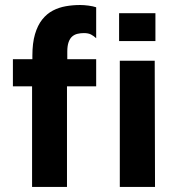

<svg xmlns="http://www.w3.org/2000/svg" viewBox="-20 -739 702 759"><path d="M106.8 0V-397.6H31V-505H108V-518.8Q108 -569 118.4 -604.1Q128.8 -639.2 147 -662Q165.2 -684.8 189 -697.2Q212.8 -709.6 240.3 -714.4Q267.8 -719.2 296.6 -719.2Q312 -719.2 330 -716.8Q348 -714.4 360.2 -710.2V-588Q350.8 -596.8 340 -602.5Q329.2 -608.2 311.6 -608.2Q298.2 -608.2 286.2 -605.3Q274.2 -602.4 265.2 -594.6Q256.2 -586.8 251.1 -572.1Q246 -557.4 246 -534.8V-505H360.2V-397.6H244.8V0ZM453.6 0V-499H591.6L592.8 0ZM450.8 -576.6V-686.8H594.4V-576.6Z"/></svg>

Font: Maven Pro VF Beta
Style: Regular
Weight: 400
Designer: Joe Prince
Foundry: Joe Prince
Version: Version 2.002